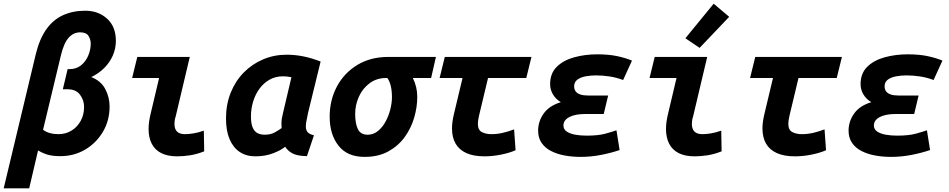

<svg xmlns="http://www.w3.org/2000/svg" viewBox="-73 -834 5133 1039"><path d="M-53 185 120 -538Q140 -622 177 -674.5Q214 -727 267.5 -751.5Q321 -776 388 -776Q459 -776 506.5 -733Q554 -690 554 -613Q554 -571 537.5 -533.5Q521 -496 491 -466Q461 -436 421 -417Q474 -396 497 -351.5Q520 -307 520 -258Q520 -181 483.5 -120Q447 -59 387 -24Q327 11 254 11Q210 11 183 2.5Q156 -6 133 -20L85 185ZM244 -108Q283 -108 314.5 -127.5Q346 -147 364 -180.5Q382 -214 382 -255Q382 -292 360 -321.5Q338 -351 292 -351H267L293 -460H304Q340 -460 365.5 -480.5Q391 -501 404.5 -533Q418 -565 418 -598Q418 -620 406 -639.5Q394 -659 361 -659Q325 -659 299 -630.5Q273 -602 257 -536L160 -132Q191 -108 244 -108Z M886 12Q834 12 799.5 -5.5Q765 -23 748 -56.5Q731 -90 731 -136Q731 -155 734 -176.5Q737 -198 743 -222L788 -412H642L670 -526H954L878 -205Q874 -193 872.5 -182.5Q871 -172 871 -164Q871 -136 885 -122Q899 -108 928 -108Q947 -108 973 -112Q999 -116 1030 -127L1032 -15Q991 1 954.5 6.5Q918 12 886 12Z M1309 12Q1260 12 1224.5 -11.5Q1189 -35 1169.5 -80.5Q1150 -126 1150 -193Q1150 -269 1175.5 -332.5Q1201 -396 1246.5 -442Q1292 -488 1351.5 -513Q1411 -538 1478 -538Q1523 -538 1568 -529Q1613 -520 1662 -501L1594 -223Q1590 -202 1586 -183Q1582 -164 1582 -150Q1582 -129 1592.5 -118Q1603 -107 1626 -102L1588 11Q1536 10 1510.5 -3.5Q1485 -17 1470 -40Q1448 -21 1405 -4.5Q1362 12 1309 12ZM1359 -105Q1391 -105 1413 -117Q1435 -129 1451 -141Q1450 -153 1450 -166Q1450 -179 1452 -191.5Q1454 -204 1457 -216L1504 -416Q1491 -419 1480 -420Q1469 -421 1457 -421Q1418 -421 1386 -403Q1354 -385 1331.5 -354.5Q1309 -324 1297 -285Q1285 -246 1285 -204Q1285 -165 1294.5 -143.5Q1304 -122 1320.5 -113.5Q1337 -105 1359 -105Z M1900 15Q1806 15 1758.5 -46Q1711 -107 1711 -202Q1711 -292 1750 -365.5Q1789 -439 1860.5 -482.5Q1932 -526 2029 -526H2286L2260 -412H2161Q2173 -388 2179 -362.5Q2185 -337 2185 -309Q2185 -255 2168.5 -198Q2152 -141 2117.5 -93Q2083 -45 2029 -15Q1975 15 1900 15ZM1917 -105Q1947 -105 1971.5 -124.5Q1996 -144 2013 -175Q2030 -206 2039 -241.5Q2048 -277 2048 -308Q2048 -343 2041.5 -369.5Q2035 -396 2023 -412H2017Q1965 -412 1927 -383.5Q1889 -355 1869 -310.5Q1849 -266 1849 -218Q1849 -166 1863.5 -135.5Q1878 -105 1917 -105Z M2549 12Q2490 12 2451 -5.5Q2412 -23 2392.5 -56.5Q2373 -90 2373 -139Q2373 -156 2375.5 -175Q2378 -194 2383 -215L2430 -412H2306L2334 -526H2803L2775 -412H2568L2519 -207Q2516 -194 2514.5 -183.5Q2513 -173 2513 -164Q2513 -130 2535 -119Q2557 -108 2586 -108Q2617 -108 2647.5 -115Q2678 -122 2709 -134L2717 -21Q2683 -6 2637 3Q2591 12 2549 12Z M3069 15Q3024 15 2983 7.5Q2942 0 2909.5 -16.5Q2877 -33 2858 -60.5Q2839 -88 2839 -127Q2839 -177 2869 -219.5Q2899 -262 2962 -281Q2934 -298 2919 -323.5Q2904 -349 2904 -379Q2904 -437 2940 -472.5Q2976 -508 3034.5 -524Q3093 -540 3159 -540Q3222 -540 3268 -530Q3314 -520 3347 -506L3299 -401Q3262 -415 3224.5 -420.5Q3187 -426 3152 -426Q3124 -426 3096.5 -421Q3069 -416 3051.5 -403Q3034 -390 3034 -367Q3034 -350 3042.5 -339Q3051 -328 3068 -322.5Q3085 -317 3112 -317H3218L3194 -217H3095Q3056 -217 3029.5 -209Q3003 -201 2989.5 -187.5Q2976 -174 2976 -155Q2976 -134 2994 -122Q3012 -110 3040.5 -105Q3069 -100 3102 -100Q3164 -100 3202.5 -110.5Q3241 -121 3263 -129L3280 -22Q3233 -6 3178.5 4.5Q3124 15 3069 15Z M3686 12Q3634 12 3599.5 -5.5Q3565 -23 3548 -56.5Q3531 -90 3531 -136Q3531 -155 3534 -176.5Q3537 -198 3543 -222L3588 -412H3442L3470 -526H3754L3678 -205Q3674 -193 3672.5 -182.5Q3671 -172 3671 -164Q3671 -136 3685 -122Q3699 -108 3728 -108Q3747 -108 3773 -112Q3799 -116 3830 -127L3832 -15Q3791 1 3754.5 6.5Q3718 12 3686 12ZM3713 -575 3636 -627 3789 -814 3873 -743Z M4229 12Q4170 12 4131 -5.5Q4092 -23 4072.5 -56.5Q4053 -90 4053 -139Q4053 -156 4055.5 -175Q4058 -194 4063 -215L4110 -412H3986L4014 -526H4483L4455 -412H4248L4199 -207Q4196 -194 4194.5 -183.5Q4193 -173 4193 -164Q4193 -130 4215 -119Q4237 -108 4266 -108Q4297 -108 4327.5 -115Q4358 -122 4389 -134L4397 -21Q4363 -6 4317 3Q4271 12 4229 12Z M4749 15Q4704 15 4663 7.5Q4622 0 4589.5 -16.5Q4557 -33 4538 -60.5Q4519 -88 4519 -127Q4519 -177 4549 -219.5Q4579 -262 4642 -281Q4614 -298 4599 -323.5Q4584 -349 4584 -379Q4584 -437 4620 -472.5Q4656 -508 4714.5 -524Q4773 -540 4839 -540Q4902 -540 4948 -530Q4994 -520 5027 -506L4979 -401Q4942 -415 4904.5 -420.5Q4867 -426 4832 -426Q4804 -426 4776.5 -421Q4749 -416 4731.5 -403Q4714 -390 4714 -367Q4714 -350 4722.5 -339Q4731 -328 4748 -322.5Q4765 -317 4792 -317H4898L4874 -217H4775Q4736 -217 4709.5 -209Q4683 -201 4669.5 -187.5Q4656 -174 4656 -155Q4656 -134 4674 -122Q4692 -110 4720.5 -105Q4749 -100 4782 -100Q4844 -100 4882.5 -110.5Q4921 -121 4943 -129L4960 -22Q4913 -6 4858.5 4.5Q4804 15 4749 15Z"/></svg>

Font: Ubuntu Sans Mono
Style: Bold Italic
Weight: 700
Italic angle: -13.5°
Monospace: yes
Designer: Dalton Maag Ltd
Foundry: Dalton Maag Ltd
Version: Version 1.006